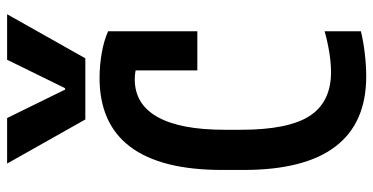

<svg xmlns="http://www.w3.org/2000/svg" viewBox="-275 -765 1050 540"><g transform="rotate(-90 250.0 -495.0)"><path d="M60 -1000H188L268 -837H272L352 -1000H480L356 -780H184ZM305 10Q174 10 108 -76.5Q42 -163 42 -335V-395Q42 -567 107 -653.5Q172 -740 301 -740Q335 -740 370 -734Q405 -728 432 -716V-465H322V-697L377 -612Q341 -641 297 -641Q227 -641 191 -577Q155 -513 155 -388V-343Q155 -209 194 -149Q233 -89 317 -89Q343 -89 373.5 -94Q404 -99 432 -107V-5Q404 2 369.5 6Q335 10 305 10Z"/></g></svg>

Font: M PLUS 1 Code Medium
Style: Regular
Weight: 500
Designer: Coji Morishita
Foundry: UNDERFOREST DESIGN
Version: Version 1.002